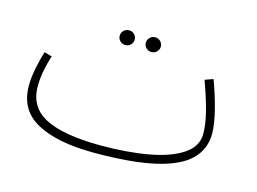

<svg xmlns="http://www.w3.org/2000/svg" viewBox="-75 -617 1026 767"><g transform="rotate(15 437.5 -233.5)"><path d="M363 21Q212 21 127.5 -24.5Q43 -70 43 -171Q43 -205 51 -244Q59 -283 69 -316L101 -307Q92 -280 85 -246Q78 -212 78 -178Q78 -90 154.5 -52Q231 -14 383 -14Q494 -14 580.5 -30Q667 -46 716.5 -79.5Q766 -113 766 -164Q766 -204 753 -255Q740 -306 715 -375L749 -387Q770 -331 785 -272.5Q800 -214 800 -174Q800 -110 755.5 -66.5Q711 -23 615 -1Q519 21 363 21ZM481 -427Q468 -427 459 -436Q450 -445 450 -457Q450 -470 459 -479Q468 -488 481 -488Q494 -488 503 -479Q512 -470 512 -457Q512 -445 503 -436Q494 -427 481 -427ZM374 -427Q360 -427 351 -436Q342 -445 342 -457Q342 -470 351 -479Q360 -488 374 -488Q386 -488 395 -479Q404 -470 404 -457Q404 -445 395 -436Q386 -427 374 -427Z"/></g></svg>

Font: Noto Sans Arabic SemCond ExtLt
Style: Regular
Weight: 200
Width: 4
Designer: Monotype Design Team, Nadine Chahine, Nizar Qandah and Khaled Hosny
Foundry: Monotype Imaging Inc.
Version: Version 2.012; ttfautohint (v1.8.4.7-5d5b)